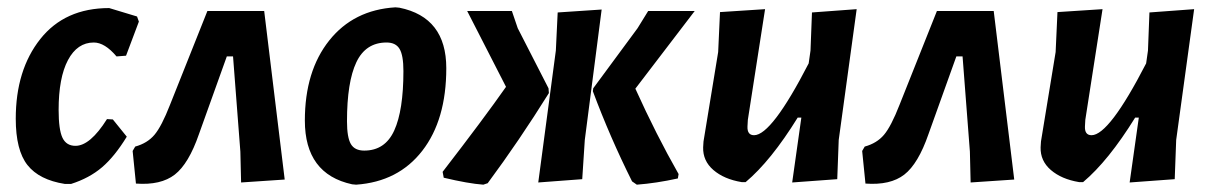

<svg xmlns="http://www.w3.org/2000/svg" viewBox="-20 -494 3309 524"><path d="M278 -472 354 -449 359 -435 324 -342 298 -340Q266 -378 236 -378Q191 -378 165.5 -330Q140 -282 140 -194Q140 -140 150.5 -118Q161 -96 186 -96Q226 -96 272 -169L288 -168L326 -121Q293 -67 258.5 -37.5Q224 -8 174 8H157Q87 -3 55 -43.5Q23 -84 23 -170Q23 -303 90 -387.5Q157 -472 278 -472Z M546 -464H701L757 -4L638 4L636 -80L616 -340H599L523 -128Q495 -47 457 -17.5Q419 12 351 7L342 -82L349 -94Q382 -103 401.5 -126Q421 -149 444 -208Z M1059 -474 1070 -473Q1198 -447 1198 -308Q1198 -167 1132.5 -82.5Q1067 2 952 10L941 9Q812 -19 812 -165Q812 -300 878.5 -383.5Q945 -467 1059 -474ZM1035 -378Q978 -378 952.5 -324Q927 -270 927 -163Q927 -119 937.5 -101Q948 -83 974 -83Q1031 -83 1056 -138Q1081 -193 1081 -300Q1081 -343 1070.5 -360.5Q1060 -378 1035 -378Z M1449 4 1497 -356 1502 -460 1622 -468 1576 -112 1569 -5ZM1299 10Q1258 7 1191 -9L1188 -25Q1300 -170 1361 -257L1255 -464H1377L1393 -417L1477 -253L1478 -240Q1397 -110 1311 6ZM1718 10 1705 1Q1645 -119 1598 -245L1599 -253L1720 -417L1749 -464H1876L1714 -252Q1771 -126 1832 -19L1830 -7Q1771 6 1718 10Z M2068 -469 2021 -167 2020 -149Q2019 -125 2038 -125Q2086 -125 2187 -321L2192 -356L2196 -460L2318 -469L2269 -112L2265 -5L2142 4L2167 -173H2157Q2084 -55 2015 3H2004Q1956 -5 1927 -30Q1898 -55 1899 -92L1900 -108L1940 -352L1945 -461Z M2537 -464H2692L2748 -4L2629 4L2627 -80L2607 -340H2590L2514 -128Q2486 -47 2448 -17.5Q2410 12 2342 7L2333 -82L2340 -94Q2373 -103 2392.5 -126Q2412 -149 2435 -208Z M2989 -469 2942 -167 2941 -149Q2940 -125 2959 -125Q3007 -125 3108 -321L3113 -356L3117 -460L3239 -469L3190 -112L3186 -5L3063 4L3088 -173H3078Q3005 -55 2936 3H2925Q2877 -5 2848 -30Q2819 -55 2820 -92L2821 -108L2861 -352L2866 -461Z"/></svg>

Font: Alegreya Sans SC
Style: Bold Italic
Weight: 700
Italic angle: -7°
Designer: Juan Pablo del Peral
Foundry: Huerta Tipografica
Version: Version 2.007